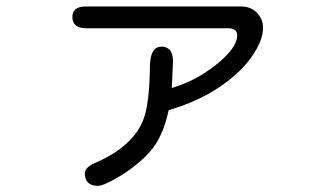

<svg xmlns="http://www.w3.org/2000/svg" viewBox="-20 -529 1040 602"><path d="M522.5 -337.9Q521.5 -363.3 511.7 -373Q502 -382.8 487.3 -382.8Q472.7 -382.8 464.8 -374Q452.1 -361.3 450.2 -328.1Q449.2 -199.2 427.7 -149.4Q393.6 -68.4 279.3 -18.6Q246.1 -4.9 246.1 14.6Q246.1 40 263.7 48.8Q272.5 53.7 287.1 53.7Q301.8 53.7 336.9 34.2Q394.5 2.9 437.5 -40Q454.1 -56.6 464.8 -72.3Q494.1 -114.3 508.8 -183.6Q601.6 -210.9 668 -255.9Q734.4 -300.8 769.5 -351.6Q804.7 -401.4 804.7 -441.4Q804.7 -469.7 785.2 -489.3Q765.6 -508.8 736.3 -508.8H250Q225.6 -508.8 214.8 -498Q207 -490.2 207 -475.6Q207 -460 215.8 -451.2Q226.6 -440.4 250 -440.4H695.3Q719.7 -440.4 723.6 -422.9Q723.6 -419.9 723.6 -417Q723.6 -388.7 685.5 -350.6Q661.1 -326.2 620.1 -299.3Q579.1 -272.5 527.3 -255.9L518.6 -252.9Z"/></svg>

Font: FakePearl
Style: Light
Weight: 350
Version: Version 1.2